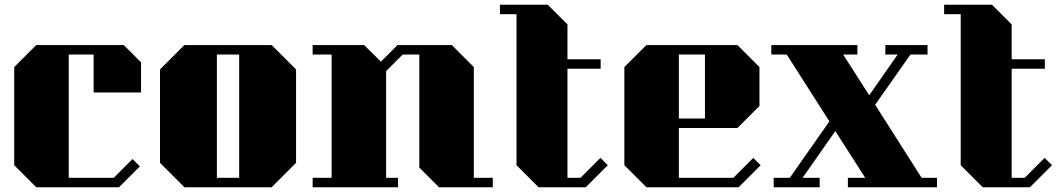

<svg xmlns="http://www.w3.org/2000/svg" viewBox="-20 -790 4478 810"><path d="M375 -400V-560H270V-40H460L539 -119L570 -88L482 0H133L40 -93V-507L133 -600H502L575 -527V-400Z M1229 -497V-103L1126 0H758L655 -103V-497L758 -600H1126ZM895 -560V-40H989V-560Z M2059 -40V0H1832L1749 -83V-560H1679L1609 -490V-40H1659V0H1299V-40H1379V-560H1299V-600H1516L1587 -530L1657 -600H1886L1979 -507V-40Z M2544 -93 2451 0H2252L2159 -93V-730H2089V-770H2291L2374 -687V-540H2514V-500H2374V-40H2429L2513 -124Z M2707 0H3096L3189 -93L3158 -124L3074 -40H2844V-250H3091L3184 -343V-507L3091 -600H2707L2614 -507V-93ZM2844 -560H2954V-290H2844Z M3234 -600H3597V-560H3537L3647 -388L3767 -560H3715V-600H3893V-560H3821L3672 -348L3868 -40H3933V0H3557V-40H3630L3504 -237L3366 -40H3438V0H3244V-40H3312L3479 -278L3299 -560H3234Z M4418 -93 4325 0H4126L4033 -93V-730H3963V-770H4165L4248 -687V-540H4388V-500H4248V-40H4303L4387 -124Z"/></svg>

Font: Kumar One
Style: Regular
Weight: 400
Designer: Parimal Parmar
Foundry: Indian Type Foundry
Version: Version 1.000;PS 1.000;hotconv 1.0.88;makeotf.lib2.5.647800